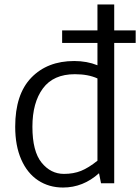

<svg xmlns="http://www.w3.org/2000/svg" viewBox="-20 -820 628 859"><path d="M587 -628H491V0H432L423 -45Q352 19 262 19Q199 19 150.5 -13Q102 -45 75 -106.5Q48 -168 48 -253Q48 -398 120 -472.5Q192 -547 312 -547Q369 -547 416 -528V-628H258V-684H416V-800H491V-684H587ZM266 -42Q309 -42 342.5 -55.5Q376 -69 416 -101V-469Q375 -488 315 -488Q219 -488 172 -424.5Q125 -361 125 -253Q125 -143 166 -92.5Q207 -42 266 -42Z"/></svg>

Font: Martel Sans Light
Style: Regular
Weight: 300
Designer: Dan Reynolds and Mathieu Réguer
Foundry: Dan Reynolds and Mathieu Réguer
Version: Version 1.002; ttfautohint (v1.1) -l 5 -r 5 -G 72 -x 0 -D la